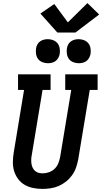

<svg xmlns="http://www.w3.org/2000/svg" viewBox="-20 -1217 663 1245"><path d="M255 8Q225 8 195 2Q165 -4 140 -18.5Q115 -33 97.5 -56.5Q80 -80 71.5 -108Q63 -136 63.5 -166.5Q64 -197 69 -228L136 -634H97V-735H308V-634H256L186 -212Q183 -198 182.5 -183.5Q182 -169 184 -155.5Q186 -142 191.5 -130Q197 -118 207 -109Q217 -100 230 -96.5Q243 -93 257 -93Q278 -93 298.5 -100.5Q319 -108 334.5 -123Q350 -138 358 -158Q366 -178 370 -199L442 -634H403V-735H613V-634H562L487 -182Q482 -156 473 -130Q464 -104 447.5 -81Q431 -58 408.5 -40Q386 -22 360.5 -11Q335 0 308 4Q281 8 255 8ZM490 -807Q472 -807 454.5 -814Q437 -821 427 -834.5Q417 -848 414 -866.5Q411 -885 414 -904Q416 -917 422.5 -929Q429 -941 440.5 -949Q452 -957 465 -960Q478 -963 490 -963Q509 -963 526 -956Q543 -949 553.5 -935.5Q564 -922 567 -903.5Q570 -885 567 -866Q564 -853 557.5 -841Q551 -829 540 -821Q529 -813 516 -810Q503 -807 490 -807ZM290 -807Q272 -807 254.5 -814Q237 -821 227 -834.5Q217 -848 214 -866.5Q211 -885 214 -904Q216 -917 222.5 -929Q229 -941 240.5 -949Q252 -957 265 -960Q278 -963 290 -963Q309 -963 326 -956Q343 -949 353.5 -935.5Q364 -922 367 -903.5Q370 -885 367 -866Q364 -853 357.5 -841Q351 -829 340 -821Q329 -813 316 -810Q303 -807 290 -807ZM469 -1006H352L242 -1129L332 -1191L420 -1072L547 -1197L623 -1123Z"/></svg>

Font: Iosevka Slab Extended
Style: Bold Italic
Weight: 700
Width: 7
Italic angle: -9°
Monospace: yes
Designer: Belleve Invis
Foundry: Belleve Invis
Version: Version 11.1.0; ttfautohint (v1.8.3)